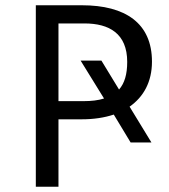

<svg xmlns="http://www.w3.org/2000/svg" viewBox="-20 -709 640 729"><path d="M557 -475C557 -621 456 -689 291 -689H116V0H202V-256H291C335 -256 376 -262 412 -274L476 -168H555L472 -304C525 -341 557 -398 557 -475ZM298 -325H202V-620H301C394 -620 463 -582 463 -474C463 -427 453 -393 432 -369L365 -479H286L375 -335C353 -328 327 -325 298 -325Z"/></svg>

Font: FiraMono Nerd Font
Style: Regular
Weight: 400
Designer: Carrois Corporate & Edenspiekermann AG
Foundry: Carrois Corporate GbR & Edenspiekermann AG
Version: Version 003.206;Nerd Fonts 3.3.0